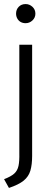

<svg xmlns="http://www.w3.org/2000/svg" viewBox="-20 -705 255 944"><path d="M106 -591Q92 -591 81.5 -597Q71 -603 65 -614Q59 -625 59 -638Q59 -658 72 -671.5Q85 -685 106 -685Q125 -685 139.5 -671.5Q154 -658 154 -638Q154 -618 139.5 -604.5Q125 -591 106 -591ZM138 -485V62Q138 104 129.5 133.5Q121 163 96.5 183Q72 203 24 219L0 176Q34 163 50 148.5Q66 134 71 110.5Q76 87 75 47V-485Z"/></svg>

Font: Catamaran Thin Light
Style: Regular
Weight: 300
Version: Version 2.000